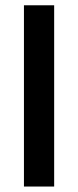

<svg xmlns="http://www.w3.org/2000/svg" viewBox="-20 -700 292 720"><path d="M183.1 -680.2V-0.5H69.8V-680.2Z"/></svg>

Font: Vazirmatn RD UI SemiBold
Style: Regular
Weight: 600
Designer: Saber Rastikerdar
Foundry: Saber Rastikerdar
Version: Version 33.003